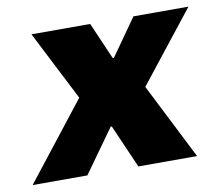

<svg xmlns="http://www.w3.org/2000/svg" viewBox="-105 -585 759 660"><g transform="rotate(-10 275.0 -255.5)"><path d="M-42 0 168 -268 44 -511H249L305 -382H309L400 -511H592L398 -265L532 0H327L261 -151H257L149 0Z"/></g></svg>

Font: Chivo Medium ExtraBold
Style: Italic
Weight: 800
Italic angle: -8.05°
Version: Version 2.002